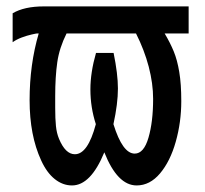

<svg xmlns="http://www.w3.org/2000/svg" viewBox="-20 -569 640 600"><path d="M108.5 -68Q72.5 -146 72.5 -256Q72.5 -367.5 101 -464.5H96Q93.5 -464.5 79 -461.2Q64.5 -458 47.8 -451.8Q31 -445.5 19.5 -437V-527.5Q56 -549 117 -549H569.5V-464.5H494.5Q512 -435 523 -408.2Q534 -381.5 540.2 -344Q546.5 -306.5 546.5 -253Q546.5 -187 529.2 -126Q512 -65 480.2 -27.2Q448.5 10.5 407 10.5Q347 10.5 306 -93Q263.5 10.5 205 10.5Q176 10.5 151 -9.5Q126 -29.5 108.5 -68ZM279.5 -181Q262.5 -233.5 262.5 -289.5Q262.5 -342.5 280 -403.5H335Q348.5 -337.5 348.5 -292.5Q348.5 -245 334.5 -181Q363 -89 401 -89Q429.5 -89 444 -138.8Q458.5 -188.5 458.5 -260Q458.5 -308 444.8 -360.5Q431 -413 405 -464.5H188Q165.5 -419.5 159 -374.5Q152.5 -329.5 152.5 -268V-232.5Q152.5 -197.5 154.8 -175.2Q157 -153 164.5 -135Q184.5 -87 214 -87Q254.5 -87 279.5 -181Z"/></svg>

Font: JuliaMono SemiBold
Style: Regular
Weight: 600
Monospace: yes
Designer: cormullion
Foundry: corm
Version: Version 0.055; ttfautohint (v1.8.4)